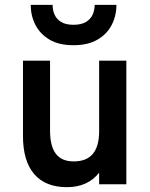

<svg xmlns="http://www.w3.org/2000/svg" viewBox="-20 -762 622 794"><path d="M256.5 12Q168 12 121.5 -42Q75 -96 75 -200V-511H187V-222Q187 -157 211.2 -125.8Q235.5 -94.5 284.5 -94.5Q338 -94.5 364 -125.8Q390 -157 390 -220V-511H502.5V0H390V-48Q366.5 -18 333.2 -3Q300 12 256.5 12ZM284 -575Q224 -575 185 -598Q146 -621 126.5 -659Q107 -697 107 -742H197.5Q197.5 -719.5 206 -700.8Q214.5 -682 233.5 -670.8Q252.5 -659.5 284 -659.5Q315.5 -659.5 334.8 -670.8Q354 -682 362.8 -700.8Q371.5 -719.5 371.5 -742H461.5Q461.5 -697 442 -659Q422.5 -621 383 -598Q343.5 -575 284 -575Z"/></svg>

Font: Overpass SemiBold
Style: Regular
Weight: 600
Designer: Delve Withrington, Dave Bailey, Thomas Jockin
Foundry: Delve Fonts LLC
Version: Version 4.000